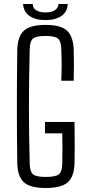

<svg xmlns="http://www.w3.org/2000/svg" viewBox="-20 -930 436 956"><path d="M208 6Q131 6 99.5 -22Q68 -50 66 -116Q64 -263 64 -399.5Q64 -536 66 -682Q68 -749 99.5 -777.5Q131 -806 207 -806Q282 -806 313 -778Q344 -750 347 -684Q348 -641 348 -606Q348 -571 347 -528H285Q287 -573 287 -608Q287 -643 285 -687Q284 -725 268.5 -738Q253 -751 207 -751Q160 -751 144.5 -738Q129 -725 128 -687Q126 -606 125 -536Q124 -466 124 -400Q124 -334 125 -264Q126 -194 128 -113Q129 -75 144.5 -62Q160 -49 208 -49Q257 -49 273 -62Q289 -75 290 -113Q291 -155 291 -189.5Q291 -224 290 -266H204V-323H351Q352 -257 352 -209.5Q352 -162 351 -116Q349 -50 317 -22Q285 6 208 6ZM95 -910H143Q143 -890 160 -879Q177 -868 206 -868Q236 -868 253 -879Q270 -890 271 -910H317Q316 -872 286.5 -851Q257 -830 206 -830Q156 -830 126.5 -851Q97 -872 95 -910Z"/></svg>

Font: Big Shoulders Text Light
Style: Regular
Weight: 300
Designer: Patric King
Foundry: XO Type Co
Version: Version 1.000; ttfautohint (v1.8.2)